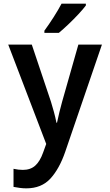

<svg xmlns="http://www.w3.org/2000/svg" viewBox="-20 -786 603 1051"><path d="M124 245Q106 245 88 242.5Q70 240 54 237V138Q81 144 105 144Q147 144 173 120.5Q199 97 216 49L233 2L25 -542H154L259 -229Q267 -203 275 -174Q283 -145 289 -114H292Q298 -144 305.5 -173.5Q313 -203 320 -229L409 -542H538L337 45Q305 138 256 191.5Q207 245 124 245ZM223 -618Q248 -652 273.5 -692Q299 -732 317 -766H450V-756Q436 -737 410 -709Q384 -681 354.5 -653Q325 -625 302 -606H223Z"/></svg>

Font: Noto Sans Mono SemiCondensed SemiBold
Style: Regular
Weight: 600
Width: 4
Designer: Monotype Design Team
Foundry: Monotype Imaging Inc.
Version: Version 2.014; ttfautohint (v1.8.4.7-5d5b)